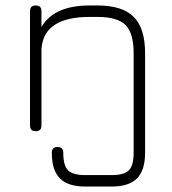

<svg xmlns="http://www.w3.org/2000/svg" viewBox="-20 -481 632 704"><path d="M132 -21Q132 0 111 0Q90 0 90 -21V-440Q90 -461 111 -461Q132 -461 132 -440V-382Q178 -461 309 -461H337Q428 -461 470 -419.5Q512 -378 512 -286V79Q512 143 482.5 173Q453 203 389 203H293Q229 203 199.5 173Q170 143 170 79Q170 58 191 58Q212 58 212 79Q212 126 229.5 143.5Q247 161 293 161H389Q435 161 452.5 143.5Q470 126 470 79V-286Q470 -360 440 -389.5Q410 -419 337 -419H309Q146 -419 133 -310Q133 -306 132 -304Z"/></svg>

Font: Jura Light
Style: Regular
Weight: 300
Designer: Daniel Johnson, Alexei Vanyashin
Foundry: Daniel Johnson
Version: Version 5.103